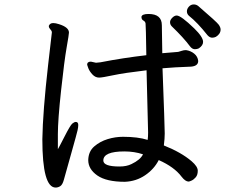

<svg xmlns="http://www.w3.org/2000/svg" viewBox="-20 -821 1040 866"><path d="M519 -70Q446 -70 446 -97Q446 -138 541 -138Q586 -138 625 -125Q613 -100 573 -81Q551 -70 519 -70ZM231 25Q242 25 252 18.5Q262 12 268 -10Q274 -32 300.5 -126Q327 -220 330 -234Q333 -248 333 -257Q333 -271 322 -271Q315 -271 306 -263.5Q297 -256 271 -205Q245 -154 241 -148V-216Q241 -279 255.5 -413Q270 -547 280.5 -606.5Q291 -666 291 -674Q291 -698 246 -712Q231 -717 220 -717Q205 -717 200 -704Q200 -697 204.5 -692Q209 -687 211.5 -683Q214 -679 214 -675L197 -528Q173 -317 171 -193Q171 25 231 25ZM859 -599Q869 -599 877 -603Q896 -616 896 -632Q896 -654 856 -693Q796 -751 777 -751Q767 -751 757 -741Q747 -731 747 -721Q747 -710 755 -702Q808 -651 837 -612Q847 -599 859 -599ZM543 -1Q594 -3 634.5 -30.5Q675 -58 696 -99Q766 -68 799 -24Q816 -2 831 -2Q834 -2 844 -6.5Q854 -11 863 -21.5Q872 -32 872 -51Q872 -70 844 -94Q797 -134 719 -165Q723 -196 723 -219Q723 -248 713 -513Q770 -518 832 -520Q874 -520 874 -546Q872 -566 856 -579Q840 -592 819 -595Q809 -595 800.5 -592Q792 -589 784 -587L712 -581L710 -707Q710 -758 650 -758Q620 -758 618 -745Q618 -733 626.5 -728.5Q635 -724 636.5 -715.5Q638 -707 640 -572Q536 -560 433 -540L413 -538L390 -543Q373 -543 373 -529Q373 -527 378.5 -513Q384 -499 397 -485Q410 -471 427 -471Q441 -471 490 -481.5Q539 -492 641 -504L648 -223Q648 -203 646 -190Q602 -204 535 -204Q500 -204 465.5 -193.5Q431 -183 405 -160.5Q379 -138 378 -99Q378 -58 419 -29.5Q460 -1 543 -1ZM937 -651Q946 -651 954 -655Q975 -668 975 -688Q975 -697 967 -709Q959 -721 874 -794Q865 -801 854 -801Q841 -801 832 -791Q823 -781 823 -770Q823 -758 832 -750Q871 -719 916 -662Q926 -651 937 -651Z"/></svg>

Font: LXGW WenKai TC
Style: Bold
Weight: 700
Designer: LXGW / Fontworks Inc.
Foundry: LXGW / Fontworks Inc.
Version: Version 1.330;April 28, 2024